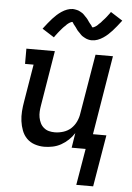

<svg xmlns="http://www.w3.org/2000/svg" viewBox="-62 -807 725 1054"><g transform="rotate(5 300.0 -280.0)"><path d="M206 -595 140 -637Q153 -654 165 -669Q177 -684 188 -696Q199 -708 210 -718Q221 -728 235 -737.5Q249 -747 265 -753Q281 -759 297 -759Q302 -759 307 -758Q312 -757 317.5 -756Q323 -755 327 -753.5Q331 -752 335.5 -749.5Q340 -747 344.5 -744.5Q349 -742 352.5 -739.5Q356 -737 359.5 -733Q363 -729 366.5 -725.5Q370 -722 373.5 -718.5Q377 -715 380 -711Q383 -707 385 -704Q387 -701 390.5 -696Q394 -691 397.5 -687Q401 -683 404 -679.5Q407 -676 408.5 -672Q410 -668 414 -668Q416 -668 420 -670Q424 -672 427.5 -674Q431 -676 435.5 -679.5Q440 -683 441.5 -685Q443 -687 445 -689Q447 -691 449.5 -693Q452 -695 454.5 -697.5Q457 -700 459 -702.5Q461 -705 463.5 -708Q466 -711 469 -714Q472 -717 475 -720.5Q478 -724 481 -727.5Q484 -731 487 -735Q490 -739 493 -743Q496 -747 499.5 -751.5Q503 -756 506 -761L572 -719Q559 -702 547 -687Q535 -672 524 -660Q513 -648 502 -638Q491 -628 477 -618.5Q463 -609 447 -603Q431 -597 415 -597Q410 -597 405 -597.5Q400 -598 394.5 -599.5Q389 -601 385 -602.5Q381 -604 376.5 -606.5Q372 -609 367.5 -611.5Q363 -614 359.5 -616.5Q356 -619 352.5 -623Q349 -627 345.5 -630.5Q342 -634 338.5 -637.5Q335 -641 332 -644.5Q329 -648 327 -651.5Q325 -655 321.5 -659.5Q318 -664 314.5 -668.5Q311 -673 308 -676.5Q305 -680 303.5 -684Q302 -688 298 -688Q296 -688 292 -686Q288 -684 284.5 -682Q281 -680 276.5 -676.5Q272 -673 270 -671Q268 -669 266.5 -667Q265 -665 262.5 -663Q260 -661 257.5 -658.5Q255 -656 252.5 -653.5Q250 -651 247.5 -648Q245 -645 242 -641.5Q239 -638 236.5 -635Q234 -632 231 -628.5Q228 -625 225 -621Q222 -617 219 -613Q216 -609 212.5 -604.5Q209 -600 206 -595ZM492 201H399L433 0H356L369 -82Q356 -61 337.5 -43.5Q319 -26 297.5 -14Q276 -2 252 3Q228 8 205 8Q178 8 152.5 -0.5Q127 -9 109 -27Q91 -45 81.5 -70Q72 -95 68.5 -121.5Q65 -148 67 -175.5Q69 -203 74 -231L108 -436H61V-520H218L168 -217Q165 -200 164 -183Q163 -166 166 -150Q169 -134 176 -119.5Q183 -105 195.5 -94.5Q208 -84 223.5 -80Q239 -76 256 -76Q279 -76 303 -83.5Q327 -91 345 -107.5Q363 -124 373.5 -146.5Q384 -169 387 -192L442 -520H538L466 -84H540Z"/></g></svg>

Font: Iosevka Etoile Medium
Style: Italic
Weight: 500
Italic angle: -9°
Designer: Belleve Invis
Foundry: Belleve Invis
Version: Version 22.1.2; ttfautohint (v1.8.4)